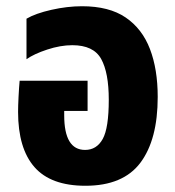

<svg xmlns="http://www.w3.org/2000/svg" viewBox="-20 -582 560 616"><path d="M254 14Q143 14 90.5 -46Q38 -106 38 -223Q38 -242 39.5 -271.5Q41 -301 43 -323H261V-226H186V-212Q186 -101 253 -101Q290 -101 309.5 -136Q329 -171 329 -262Q329 -349 304.5 -393Q280 -437 212 -437Q174 -437 131.5 -423Q89 -409 65 -392V-522Q94 -539 145 -550.5Q196 -562 243 -562Q330 -562 383 -526Q436 -490 461 -425Q486 -360 486 -271Q486 -134 430.5 -60Q375 14 254 14Z"/></svg>

Font: Noto Sans Thai Cond ExtBd
Style: Regular
Weight: 800
Width: 3
Designer: Monotype Design Team
Foundry: Monotype Imaging Inc.
Version: Version 2.002; ttfautohint (v1.8.4.7-5d5b)